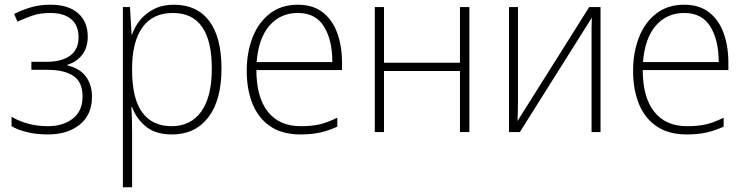

<svg xmlns="http://www.w3.org/2000/svg" viewBox="-20 -560 3163 814"><path d="M194 -540Q270 -540 311 -504Q352 -468 352 -404Q352 -359 329 -328.5Q306 -298 265 -285V-283Q319 -270 344.5 -235Q370 -200 370 -150Q370 -74 318.5 -32Q267 10 183 10Q134 10 94 0Q54 -10 29 -25V-65Q97 -25 183 -25Q247 -25 288.5 -57Q330 -89 330 -151Q330 -212 291.5 -238Q253 -264 180 -264H113V-298H178Q240 -298 276.5 -323.5Q313 -349 313 -403Q313 -452 282 -478.5Q251 -505 193 -505Q152 -505 119.5 -494.5Q87 -484 54 -468L40 -501Q74 -518 111 -529Q148 -540 194 -540Z M717 -540Q815 -540 867 -471Q919 -402 919 -269Q919 -135 863 -62.5Q807 10 710 10Q639 10 598 -24Q557 -58 540 -106H537Q539 -76 539.5 -44.5Q540 -13 540 16V234H501V-530H531L538 -414H540Q551 -447 574.5 -475.5Q598 -504 633.5 -522Q669 -540 717 -540ZM713 -505Q627 -505 583.5 -443.5Q540 -382 540 -269V-263Q540 -142 583 -83.5Q626 -25 707 -25Q789 -25 833.5 -87.5Q878 -150 878 -269Q878 -505 713 -505Z M1243 -540Q1307 -540 1348.5 -507.5Q1390 -475 1410 -419.5Q1430 -364 1430 -294V-263H1067Q1067 -148 1115.5 -86.5Q1164 -25 1255 -25Q1301 -25 1334 -32.5Q1367 -40 1410 -61V-23Q1373 -6 1336.5 2Q1300 10 1254 10Q1177 10 1126.5 -24Q1076 -58 1051 -119Q1026 -180 1026 -260Q1026 -337 1050.5 -400.5Q1075 -464 1123.5 -502Q1172 -540 1243 -540ZM1243 -505Q1169 -505 1122.5 -451.5Q1076 -398 1068 -297H1389Q1389 -390 1353.5 -447.5Q1318 -505 1243 -505Z M1608 -530V-294H1930V-530H1970V0H1930V-259H1608V0H1569V-530Z M2176 -530V-133Q2176 -110 2175.5 -90Q2175 -70 2174 -47L2478 -530H2526V0H2488V-404Q2488 -425 2488 -444Q2488 -463 2489 -485L2184 0H2138V-530Z M2881 -540Q2945 -540 2986.5 -507.5Q3028 -475 3048 -419.5Q3068 -364 3068 -294V-263H2705Q2705 -148 2753.5 -86.5Q2802 -25 2893 -25Q2939 -25 2972 -32.5Q3005 -40 3048 -61V-23Q3011 -6 2974.5 2Q2938 10 2892 10Q2815 10 2764.5 -24Q2714 -58 2689 -119Q2664 -180 2664 -260Q2664 -337 2688.5 -400.5Q2713 -464 2761.5 -502Q2810 -540 2881 -540ZM2881 -505Q2807 -505 2760.5 -451.5Q2714 -398 2706 -297H3027Q3027 -390 2991.5 -447.5Q2956 -505 2881 -505Z"/></svg>

Font: Noto Sans Disp ExtLt
Style: Regular
Weight: 200
Designer: Monotype Design Team
Foundry: Monotype Imaging Inc.
Version: Version 2.000;GOOG;noto-source:20170915:90ef993387c0